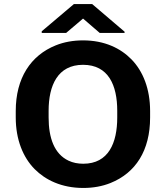

<svg xmlns="http://www.w3.org/2000/svg" viewBox="-20 -921 830 951"><path d="M723.5 -339V-371C723.5 -480.7 688.4 -568.4 631.1 -627C577.9 -681.4 498.6 -721 391.3 -721C342.2 -721 297.2 -712.8 256.5 -696.5C132.1 -646.6 58 -534.3 58 -371V-339C58 -229.6 94.1 -141.6 151.5 -83.5C204.7 -29.7 285.3 10 392.4 10C441.5 10 486.5 1.8 527.2 -14.5C651.9 -64.6 723.5 -175.2 723.5 -339ZM392.4 -110C365.3 -110 341.1 -115 319.8 -125C248.5 -158.5 220.8 -238.6 220.8 -339V-372C220.8 -497.5 265.6 -600 391.3 -600C517.4 -600 560.7 -498.4 560.7 -372V-339C560.7 -213.7 517.9 -110 392.4 -110ZM597 -764 436.4 -901H346.2L186.7 -766V-758H307.7L391.3 -829L473.8 -758H597Z"/></svg>

Font: Asimov
Style: Wid
Weight: 500
Designer: Google
Version: Version 2.000980; 2014